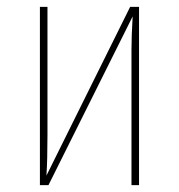

<svg xmlns="http://www.w3.org/2000/svg" viewBox="-20 -539 521 559"><path d="M384.8 -519V0H362.8V-394Q362.8 -433.1 366.2 -491.2L121.1 0H96.2V-519H118.2V-146Q118.2 -72.8 115.2 -27.8L358.9 -519Z"/></svg>

Font: Fira Sans Compressed Thin
Style: Regular
Weight: 100
Width: 1
Designer: Carrois Corporate & Edenspiekermann AG
Foundry: Carrois Corporate GbR & Edenspiekermann AG
Version: Version 4.203;PS 004.203;hotconv 1.0.88;makeotf.lib2.5.64775